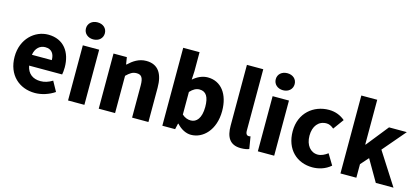

<svg xmlns="http://www.w3.org/2000/svg" viewBox="-60 -1189 3635 1668"><g transform="rotate(15 1758.0 -355.0)"><path d="M287 12C346 12 412 -9 463 -44L414 -133C378 -111 344 -100 307 -100C241 -100 191 -133 178 -205H475C478 -217 481 -244 481 -270C481 -405 411 -508 270 -508C151 -508 36 -409 36 -248C36 -84 145 12 287 12ZM177 -302C187 -365 227 -396 273 -396C332 -396 356 -357 356 -302Z M583 0H730V-496H583ZM656 -569C706 -569 741 -601 741 -646C741 -691 706 -722 656 -722C607 -722 571 -691 571 -646C571 -601 607 -569 656 -569Z M859 0H1006V-335C1038 -366 1061 -383 1098 -383C1140 -383 1159 -361 1159 -289V0H1306V-308C1306 -432 1260 -508 1152 -508C1085 -508 1035 -473 993 -433H989L979 -496H859Z M1691 12C1798 12 1900 -86 1900 -257C1900 -409 1825 -508 1705 -508C1659 -508 1612 -487 1574 -453L1578 -529V-701H1431V0H1546L1558 -53H1562C1601 -10 1647 12 1691 12ZM1657 -108C1632 -108 1604 -116 1578 -140V-343C1606 -374 1633 -388 1663 -388C1722 -388 1749 -343 1749 -254C1749 -152 1708 -108 1657 -108Z M2139 12C2172 12 2197 7 2213 0L2195 -109C2187 -107 2183 -107 2177 -107C2165 -107 2151 -117 2151 -148V-701H2004V-154C2004 -54 2038 12 2139 12Z M2290 0H2437V-496H2290ZM2363 -569C2413 -569 2448 -601 2448 -646C2448 -691 2413 -722 2363 -722C2314 -722 2278 -691 2278 -646C2278 -601 2314 -569 2363 -569Z M2782 12C2836 12 2897 -4 2946 -47L2888 -143C2862 -123 2831 -107 2799 -107C2735 -107 2688 -162 2688 -248C2688 -334 2733 -389 2804 -389C2827 -389 2847 -380 2871 -360L2940 -455C2903 -486 2856 -508 2795 -508C2658 -508 2537 -413 2537 -248C2537 -83 2644 12 2782 12Z M3033 0H3176V-122L3239 -193L3351 0H3510L3323 -292L3497 -496H3337L3180 -299H3176V-701H3033Z"/></g></svg>

Font: Giro Sans Regular
Style: Bold
Weight: 700
Designer: Paul D. Hunt
Foundry: Adobe Systems Incorporated
Version: Version 1.000;PS 1.0;hotconv 1.0.88;makeotf.lib2.5.647800